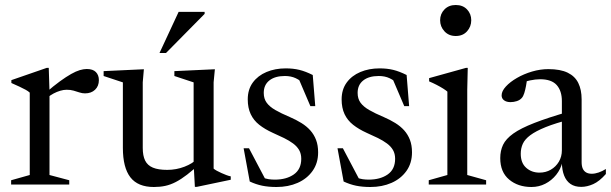

<svg xmlns="http://www.w3.org/2000/svg" viewBox="-20 -738 2444 768"><path d="M327 -462Q351.5 -462 363.5 -449.8Q375.5 -437.5 375.5 -417.5Q375.5 -393.5 360.2 -379Q345 -364.5 320 -364.5Q309 -364.5 297.8 -368.2Q286.5 -372 274.2 -375.5Q262 -379 247 -379Q234.5 -379 221 -375Q207.5 -371 194.2 -364Q181 -357 170 -347.5L162.5 -366.5Q194.5 -394.5 219.8 -412.8Q245 -431 264.5 -442Q284 -453 299.2 -457.5Q314.5 -462 327 -462ZM178 -373V-38L257 -17V0H24.5V-17L99 -38V-367.5Q92.5 -373.5 82.5 -379Q72.5 -384.5 58.2 -391.2Q44 -398 25.5 -406V-417.5L167 -466.5H175Z M551 -146.5Q551 -115 560.5 -95.8Q570 -76.5 591.5 -67.5Q613 -58.5 649 -58.5Q685 -58.5 718 -71.2Q751 -84 767 -102L782 -85.5Q752.5 -58 728.5 -39.5Q704.5 -21 683.2 -10Q662 1 641 5.5Q620 10 595.5 10Q531.5 10 501.5 -28.8Q471.5 -67.5 471.5 -146.5V-408.5L394.5 -434V-453.5L555.5 -461L551 -409ZM759.5 9.5 754.5 -82.5V-408.5L677.5 -434V-453.5L839.5 -461L834.5 -409V-63.5Q839 -59.5 847.2 -55Q855.5 -50.5 865.5 -46Q875.5 -41.5 885.2 -37.8Q895 -34 903 -32.5V-19L767 9.5ZM618 -526 694.5 -690.5H798.5V-682.5L644 -526Z M1123 -464.5Q1153 -464.5 1177.5 -458.5Q1202 -452.5 1231 -438L1241 -313.5H1221.5L1167.5 -440L1203 -397Q1181.5 -416.5 1162.8 -425.2Q1144 -434 1119.5 -434Q1080 -434 1057.5 -416.2Q1035 -398.5 1035 -366.5Q1035 -343 1046.8 -327Q1058.5 -311 1081.5 -297.8Q1104.5 -284.5 1139 -270Q1164.5 -259 1185.5 -246Q1206.5 -233 1221.2 -216.5Q1236 -200 1244.2 -178.5Q1252.5 -157 1252.5 -128.5Q1252.5 -85.5 1230.2 -54.2Q1208 -23 1170.5 -6.5Q1133 10 1086 10Q1054 10 1028.8 4.8Q1003.5 -0.5 979 -12L954.5 -145H976L1048.5 -7.5L999.5 -42.5Q1016.5 -33.5 1029.8 -28.2Q1043 -23 1055 -21.2Q1067 -19.5 1079.5 -19.5Q1125.5 -19.5 1155.2 -40.2Q1185 -61 1185 -103Q1185 -123 1176.5 -137.8Q1168 -152.5 1152.5 -164Q1137 -175.5 1116.2 -185.8Q1095.5 -196 1071.5 -206.5Q1039.5 -221 1017 -238.8Q994.5 -256.5 982.8 -281.5Q971 -306.5 971 -340.5Q971 -380 991.2 -407.8Q1011.5 -435.5 1046 -450Q1080.5 -464.5 1123 -464.5Z M1498.5 -464.5Q1528.5 -464.5 1553 -458.5Q1577.5 -452.5 1606.5 -438L1616.5 -313.5H1597L1543 -440L1578.5 -397Q1557 -416.5 1538.2 -425.2Q1519.5 -434 1495 -434Q1455.5 -434 1433 -416.2Q1410.5 -398.5 1410.5 -366.5Q1410.5 -343 1422.2 -327Q1434 -311 1457 -297.8Q1480 -284.5 1514.5 -270Q1540 -259 1561 -246Q1582 -233 1596.8 -216.5Q1611.5 -200 1619.8 -178.5Q1628 -157 1628 -128.5Q1628 -85.5 1605.8 -54.2Q1583.5 -23 1546 -6.5Q1508.5 10 1461.5 10Q1429.5 10 1404.2 4.8Q1379 -0.5 1354.5 -12L1330 -145H1351.5L1424 -7.5L1375 -42.5Q1392 -33.5 1405.2 -28.2Q1418.5 -23 1430.5 -21.2Q1442.5 -19.5 1455 -19.5Q1501 -19.5 1530.8 -40.2Q1560.5 -61 1560.5 -103Q1560.5 -123 1552 -137.8Q1543.5 -152.5 1528 -164Q1512.5 -175.5 1491.8 -185.8Q1471 -196 1447 -206.5Q1415 -221 1392.5 -238.8Q1370 -256.5 1358.2 -281.5Q1346.5 -306.5 1346.5 -340.5Q1346.5 -380 1366.8 -407.8Q1387 -435.5 1421.5 -450Q1456 -464.5 1498.5 -464.5Z M1803 -594Q1775 -594 1757.8 -612.8Q1740.5 -631.5 1740.5 -657Q1740.5 -682.5 1757.8 -700.2Q1775 -718 1803 -718Q1831.5 -718 1848.2 -700.2Q1865 -682.5 1865 -657Q1865 -631.5 1848.2 -612.8Q1831.5 -594 1803 -594ZM1851 -466.5 1849 -380V-38L1924.5 -17V0H1695V-17L1769.5 -38V-371.5Q1764 -376.5 1752.5 -383.8Q1741 -391 1726.5 -398.5Q1712 -406 1696.5 -412.5V-425.5L1844 -466.5Z M2257.5 -292 2265 -261.5Q2202 -245.5 2162.5 -229.5Q2123 -213.5 2101.2 -197.2Q2079.5 -181 2071.2 -162.8Q2063 -144.5 2063 -123Q2063 -86 2084.8 -66.8Q2106.5 -47.5 2138 -47.5Q2163 -47.5 2183.2 -59.2Q2203.5 -71 2215.5 -91.2Q2227.5 -111.5 2227.5 -137V-333.5Q2227.5 -374.5 2206.8 -397.8Q2186 -421 2140.5 -421Q2122 -421 2100.8 -416.5Q2079.5 -412 2062.5 -403.5L2088.5 -425.5Q2087 -410 2084 -394Q2081 -378 2077 -365.2Q2073 -352.5 2067 -346Q2059.5 -337.5 2047.2 -333.5Q2035 -329.5 2022 -329.5Q2006 -329.5 1996.2 -336.8Q1986.5 -344 1986.5 -356.5Q1986.5 -373.5 2003.5 -392Q2020.5 -410.5 2047.8 -426.2Q2075 -442 2108 -451.8Q2141 -461.5 2173.5 -461.5Q2221.5 -461.5 2250.8 -447.2Q2280 -433 2293.2 -406Q2306.5 -379 2306.5 -340.5V-89.5Q2306.5 -73.5 2311.2 -63.2Q2316 -53 2325 -48Q2334 -43 2347 -43Q2360 -43 2374.5 -48Q2389 -53 2403.5 -62V-42Q2377.5 -12.5 2352.8 -1.5Q2328 9.5 2305 9.5Q2279 9.5 2262 -2.2Q2245 -14 2236.5 -35.8Q2228 -57.5 2227.5 -87.5L2230 -91Q2223 -61.5 2204.8 -38.8Q2186.5 -16 2161 -3Q2135.5 10 2106 10Q2052 10 2016.5 -19.8Q1981 -49.5 1981 -105.5Q1981 -135 1992.2 -158.8Q2003.5 -182.5 2033.2 -203.8Q2063 -225 2117.5 -246.2Q2172 -267.5 2257.5 -292Z"/></svg>

Font: Newsreader 36pt
Style: Regular
Weight: 400
Designer: Hugues Gentile
Foundry: Production Type
Version: Version 1.003